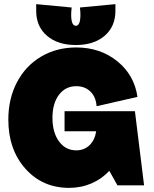

<svg xmlns="http://www.w3.org/2000/svg" viewBox="-20 -890 740 922"><path d="M312 12.2Q184.1 12.2 102.1 -79.8Q20 -171.9 20 -315.9Q20 -416 61.5 -495.1Q103 -574.2 177.5 -618.2Q252 -662.1 346.2 -662.1Q461.4 -662.1 543.2 -595.9Q625 -529.8 640.1 -424.8L443.8 -379.9Q440.9 -423.8 414.6 -450Q388.2 -476.1 346.2 -476.1Q294.4 -476.1 263.2 -434.8Q231.9 -393.6 231.9 -324.2Q231.9 -253.9 263.4 -210.9Q294.9 -168 346.2 -168Q383.8 -168 409.7 -192.6Q435.5 -217.3 441.9 -259.8H290V-356H627.9L671.9 0H543.9L504.9 -69.8Q469.7 -31.2 419.7 -9.5Q369.6 12.2 312 12.2ZM153.8 -837.9V-870.1L324.2 -854Q321.8 -834.5 321.8 -819.8Q321.8 -766.1 344.2 -766.1Q366.2 -766.1 366.2 -819.8Q366.2 -834.5 363.8 -854L534.2 -870.1V-837.9Q534.2 -762.7 482.7 -718.3Q431.2 -673.8 344.2 -673.8Q257.3 -673.8 205.6 -718.3Q153.8 -762.7 153.8 -837.9Z"/></svg>

Font: Apfel Grotezk Satt
Style: Regular
Weight: 900
Designer: Luigi Gorlero
Foundry: © 2023, Luigi Gorlero & Collletttivo
Version: Version 2.000;Glyphs 3.2 (3217)